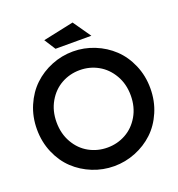

<svg xmlns="http://www.w3.org/2000/svg" viewBox="-154 -997 1050 1133"><g transform="rotate(-20 371.0 -430.5)"><path d="M371.1 9.8Q300.8 9.8 236.3 -16.1Q171.9 -42 122.8 -88.1Q73.7 -134.3 44.4 -202.4Q15.1 -270.5 15.1 -350.1Q15.1 -428.7 44.4 -496.8Q73.7 -564.9 122.6 -611.3Q171.4 -657.7 236.1 -683.8Q300.8 -710 371.1 -710Q440.9 -710 505.6 -683.8Q570.3 -657.7 619.4 -611.3Q668.5 -564.9 697.8 -496.8Q727.1 -428.7 727.1 -350.1Q727.1 -270.5 697.8 -202.4Q668.5 -134.3 619.4 -88.1Q570.3 -42 505.6 -16.1Q440.9 9.8 371.1 9.8ZM138.2 -350.1Q138.2 -277.3 170.7 -221.2Q203.1 -165 255.9 -136Q308.6 -106.9 371.1 -106.9Q433.1 -106.9 485.8 -136Q538.6 -165 571.3 -221.2Q604 -277.3 604 -350.1Q604 -421.9 571.3 -478Q538.6 -534.2 485.8 -563.5Q433.1 -592.8 371.1 -592.8Q308.6 -592.8 255.9 -563.5Q203.1 -534.2 170.7 -478Q138.2 -421.9 138.2 -350.1ZM235.8 -830.1 428.2 -871.1 505.9 -759.8H280.8Z"/></g></svg>

Font: Cakra Normal
Style: Regular
Weight: 400
Designer: Lucia Kollert, Vojtech Kollert
Foundry: OoM Type
Version: Version 1.000;Glyphs 3.1.1 (3148)